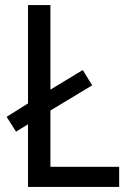

<svg xmlns="http://www.w3.org/2000/svg" viewBox="-20 -734 511 754"><path d="M90 0H448V-79H178V-300L342 -399L305 -459L178 -382V-714H90V-328L6 -275L43 -217L90 -246Z"/></svg>

Font: Noto Sans Thai Looped SemiCondensed
Style: Regular
Weight: 400
Width: 4
Designer: Sasikarn Vongin, Ben Mitchell
Foundry: The Fontpad Ltd
Version: Version 1.001